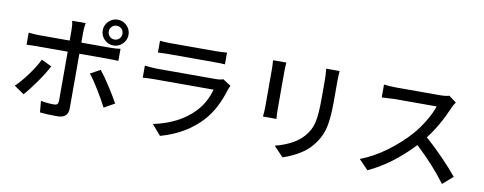

<svg xmlns="http://www.w3.org/2000/svg" viewBox="-72 -1232 4145 1645"><g transform="rotate(10 2000.0 -410.0)"><path d="M882.8 -799.3Q865.2 -816.4 840.8 -816.4Q816.4 -816.4 798.8 -799.3Q781.2 -782.2 781.2 -756.8Q781.2 -731.4 798.3 -713.9Q815.4 -696.3 840.8 -696.3Q866.2 -696.3 883.3 -713.9Q900.4 -731.4 900.4 -756.8Q900.4 -782.2 882.8 -799.3ZM919.9 -677.7Q886.7 -644.5 840.8 -644.5Q794.9 -644.5 761.7 -677.7Q728.5 -710.9 728.5 -756.8Q728.5 -802.7 761.7 -835.9Q794.9 -869.1 840.8 -869.1Q886.7 -869.1 919.9 -835.9Q953.1 -802.7 953.1 -756.8Q953.1 -710.9 919.9 -677.7ZM258.8 -418.9 347.7 -376Q315.4 -312.5 256.8 -229.5Q198.2 -146.5 155.3 -99.6L69.3 -159.2Q118.2 -205.1 173.3 -280.3Q228.5 -355.5 258.8 -418.9ZM818.4 -524.4H566.4V-48.8Q566.4 36.1 473.6 36.1Q383.8 36.1 321.3 29.3L312.5 -69.3Q371.1 -58.6 426.8 -58.6Q446.3 -58.6 455.1 -66.9Q463.9 -75.2 464.8 -95.7V-524.4H197.3Q148.4 -524.4 107.4 -521.5V-627Q164.1 -621.1 196.3 -621.1H464.8V-713.9Q464.8 -760.7 457 -792H574.2Q566.4 -755.9 566.4 -712.9V-621.1H817.4Q867.2 -621.1 906.2 -627V-522.5Q877 -524.4 818.4 -524.4ZM684.6 -373 770.5 -419.9Q807.6 -375 858.4 -296.4Q909.2 -217.8 942.4 -157.2L850.6 -105.5Q817.4 -170.9 769 -250Q720.7 -329.1 684.6 -373Z M1819.3 -523.4 1888.7 -478.5Q1875 -447.3 1874 -445.3Q1821.3 -268.6 1726.6 -164.1Q1591.8 -13.7 1369.1 48.8L1291 -41Q1511.7 -86.9 1640.6 -220.7Q1720.7 -303.7 1752 -420.9H1243.2Q1187.5 -420.9 1136.7 -417V-521.5Q1214.8 -513.7 1243.2 -513.7H1754.9Q1793.9 -513.7 1819.3 -523.4ZM1227.5 -651.4V-753.9Q1273.4 -749 1323.2 -749H1712.9Q1768.6 -749 1810.5 -753.9V-651.4Q1772.5 -654.3 1711.9 -654.3H1323.2Q1269.5 -654.3 1227.5 -651.4Z M2210 -757.8H2326.2Q2322.3 -714.8 2322.3 -683.6V-348.6Q2322.3 -306.6 2326.2 -267.6H2209Q2209 -272.5 2210.4 -288.1Q2211.9 -303.7 2212.9 -319.8Q2213.9 -335.9 2213.9 -348.6V-683.6Q2213.9 -714.8 2210 -757.8ZM2670.9 -765.6H2788.1Q2784.2 -712.9 2784.2 -673.8V-496.1Q2784.2 -333 2758.8 -249Q2733.4 -165 2673.8 -97.7Q2597.7 -8.8 2434.6 47.9L2351.6 -39.1Q2516.6 -82 2593.8 -169.9Q2644.5 -227.5 2660.6 -296.4Q2676.8 -365.2 2676.8 -502V-673.8Q2676.8 -712.9 2670.9 -765.6Z M3750 -720.7 3815.4 -672.9Q3795.9 -645.5 3786.1 -621.1Q3714.8 -454.1 3622.1 -335.9Q3695.3 -273.4 3776.9 -189Q3858.4 -104.5 3908.2 -43L3819.3 35.2Q3715.8 -106.4 3554.7 -256.8Q3373 -63.5 3169.9 30.3L3088.9 -53.7Q3204.1 -97.7 3312 -177.2Q3419.9 -256.8 3500 -346.7Q3551.8 -404.3 3596.2 -478.5Q3640.6 -552.7 3659.2 -611.3H3292Q3276.4 -611.3 3182.6 -605.5V-717.8Q3228.5 -710.9 3292 -710.9H3663.1Q3722.7 -710.9 3750 -720.7Z"/></g></svg>

Font: GenEi Gothic M SemiBold
Style: Regular
Weight: 500
Designer: o_tamon (Modified); [Source Han Sans]
Ryoko NISHIZUKA  (kana & ideographs); Paul D. Hunt (Latin, Greek & Cyrillic); Wenl
Version: Version 1.1a;Original Version 1.004